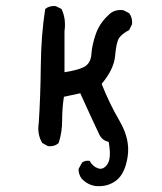

<svg xmlns="http://www.w3.org/2000/svg" viewBox="-20 -494 540 641"><path d="M298.8 127Q271.5 123 252 101.6Q242.2 87.9 242.2 70.3L253.9 48.8Q263.7 41 279.3 43Q289.1 61.5 307.1 67.9Q325.2 74.2 338.9 53.7Q352.5 33.2 342.8 -20.5Q321.3 -24.4 311 -45.9Q300.8 -67.4 283.2 -105.5Q265.6 -143.6 248 -182.6L193.4 -170.9Q187.5 -133.8 187.5 -92.8Q187.5 -51.8 175.8 -16.6Q162.1 -3.9 140.6 -5.9L121.1 -16.6Q103.5 -45.9 109.4 -83Q115.2 -172.9 116.2 -274.4Q117.2 -376 130.9 -463.9Q144.5 -475.6 166 -473.6L185.5 -463.9Q201.2 -430.7 195.3 -389.6V-252.9Q246.1 -260.7 264.6 -272.9Q283.2 -285.2 285.2 -314Q287.1 -342.8 299.3 -378.9Q311.5 -415 340.8 -442.4Q360.4 -463.9 391.6 -460L411.1 -450.2Q422.9 -434.6 420.9 -413.1L411.1 -393.6Q386.7 -380.9 377.4 -366.7Q368.2 -352.5 364.3 -307.6Q360.4 -262.7 319.3 -213.9Q344.7 -149.4 379.9 -88.9Q415 -28.3 406.2 28.8Q397.5 85.9 368.2 108.4Q338.9 130.9 298.8 127Z"/></svg>

Font: NaikaiFont
Style: Regular
Weight: 400
Version: Version 1.67